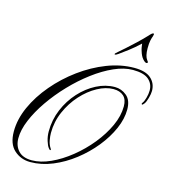

<svg xmlns="http://www.w3.org/2000/svg" viewBox="-129 -1010 992 1115"><g transform="rotate(15 366.5 -452.5)"><path d="M156.2 1Q99.6 1 59.1 -35.4Q18.6 -71.8 18.6 -147Q18.6 -219.7 52.7 -295.7Q86.9 -371.6 145.8 -440.9Q204.6 -510.3 279.5 -565.2Q354.5 -620.1 437 -652.1Q519.5 -684.1 600.6 -684.1Q668.9 -684.1 700.9 -655Q732.9 -626 732.9 -581.1Q732.9 -563 725.8 -537.8Q718.8 -512.7 710.9 -501.5Q701.7 -489.7 698.2 -489.7Q694.3 -489.7 694.3 -494.6Q694.3 -496.6 699.2 -503.4Q705.6 -511.2 712.4 -534.9Q719.2 -558.6 719.2 -580.1Q719.2 -620.1 689.9 -645.3Q660.6 -670.4 595.2 -670.4Q542.5 -670.4 482.2 -643.6Q421.9 -616.7 361.1 -571Q300.3 -525.4 245.4 -467.8Q190.4 -410.2 147.2 -347.7Q104 -285.2 79.1 -225.3Q54.2 -165.5 54.2 -115.7Q54.2 -69.8 81.1 -40.5Q107.9 -11.2 162.1 -11.2Q214.8 -11.2 274.4 -38.3Q334 -65.4 391.4 -111.6Q448.7 -157.7 495.4 -215.1Q542 -272.5 570.1 -333.7Q598.1 -395 598.1 -451.7Q598.1 -493.7 575.9 -513.7Q553.7 -533.7 515.1 -533.7Q468.8 -533.7 418.7 -506.3Q368.7 -479 325.7 -431.4Q282.7 -383.8 255.9 -322.5Q229 -261.2 229 -193.4Q229 -174.3 233.6 -149.4Q238.3 -124.5 251.5 -105Q252.4 -103.5 253.7 -100.8Q254.9 -98.1 251.5 -96.2Q248 -94.7 240.2 -105Q231 -116.7 222.7 -143.3Q214.4 -169.9 214.4 -199.2Q214.4 -269 240.7 -331.8Q267.1 -394.5 311.3 -443.1Q355.5 -491.7 409.7 -519.5Q463.9 -547.4 520 -547.4Q559.1 -547.4 590.6 -521.5Q622.1 -495.6 622.1 -439Q622.1 -383.3 595.5 -322.5Q568.8 -261.7 522.5 -204.3Q476.1 -147 416.5 -100.6Q356.9 -54.2 290 -26.6Q223.1 1 156.2 1ZM470.7 -729.5Q467.8 -729.5 467.8 -731.4Q467.8 -734.4 471.2 -737.8Q474.6 -741.2 489.3 -753.9Q497.6 -760.7 521.5 -782Q545.4 -803.2 574.5 -830.6Q603.5 -857.9 626 -881.8Q640.1 -897.5 645.5 -901.6Q650.9 -905.8 654.8 -905.8Q658.7 -905.8 658.7 -901.9Q658.7 -898.4 656.2 -889.6Q651.9 -879.9 647.9 -861.8Q644 -843.8 644 -814.5Q644 -766.6 660.2 -746.1Q663.1 -742.2 664.8 -740Q666.5 -737.8 666.5 -735.4Q666.5 -729.5 658.7 -729.5Q650.9 -729.5 637.2 -744.6Q623.5 -759.8 614.7 -789.6Q611.3 -799.3 609.4 -810.3Q607.4 -821.3 606.4 -832Q570.3 -798.3 542 -777.1Q513.7 -755.9 489.3 -738.3Q481.4 -732.9 477.5 -731.2Q473.6 -729.5 470.7 -729.5Z"/></g></svg>

Font: Pinyon Script
Style: Regular
Weight: 400
Designer: Nicole Fally, Eben Sorkin
Foundry: Sorkin Type Co.
Version: Version 1.008; ttfautohint (v1.8.4.7-5d5b)